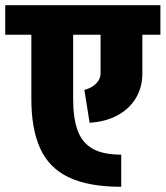

<svg xmlns="http://www.w3.org/2000/svg" viewBox="-45 -680 634 735"><path d="M419 35Q294 35 218.5 -1Q143 -37 109 -111.5Q75 -186 75 -301H235Q235 -228 252 -181Q269 -134 309 -111Q349 -88 419 -88ZM75 -301V-604H235V-301ZM340 -400V-605H500V-400ZM-25 -547V-660H569V-547ZM500 -400Q500 -345 474.5 -303.5Q449 -262 404 -238Q359 -214 298 -210L278 -336Q295 -340 309 -349Q323 -358 331.5 -371Q340 -384 340 -400Z"/></svg>

Font: Akshar Light
Style: Bold
Weight: 700
Version: Version 1.100